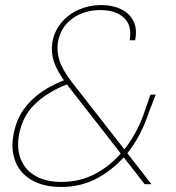

<svg xmlns="http://www.w3.org/2000/svg" viewBox="-20 -732 699 763"><path d="M555 0 244 -399Q208 -447 195 -485Q182 -523 188 -564Q197 -611 225.5 -644Q254 -677 295 -694.5Q336 -712 382 -712Q427 -712 461 -695.5Q495 -679 510.5 -648Q526 -617 517 -572H495Q506 -629 473.5 -660.5Q441 -692 378 -692Q315 -692 268 -658.5Q221 -625 210 -564Q205 -530 215.5 -494Q226 -458 263 -409L582 0ZM224 11Q153 11 106.5 -16Q60 -43 41.5 -89.5Q23 -136 33 -194Q44 -255 74 -297Q104 -339 148 -368.5Q192 -398 245 -417L252 -419L253 -399L242 -395Q169 -366 119 -318.5Q69 -271 55 -194Q46 -138 64 -96Q82 -54 123.5 -31.5Q165 -9 224 -9Q298 -9 359 -41.5Q420 -74 467 -130Q496 -164 518.5 -205.5Q541 -247 555 -290L578 -356H599L572 -287Q557 -240 534 -196.5Q511 -153 481 -117Q430 -58 366 -23.5Q302 11 224 11Z"/></svg>

Font: DM Sans 36pt Thin
Style: Italic
Weight: 250
Italic angle: -10°
Designer: Colophon Foundry, Jonny Pinhorn
Foundry: Colophon Foundry
Version: Version 4.004;gftools[0.9.30]